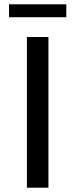

<svg xmlns="http://www.w3.org/2000/svg" viewBox="-20 -872 350 892"><path d="M105 -700H205V0H105ZM22 -852H288V-792H22Z"/></svg>

Font: Idrija
Style: Regular
Weight: 500
Designer: Julieta Ulanovsky
Foundry: Julieta Ulanovsky
Version: Version 7.200